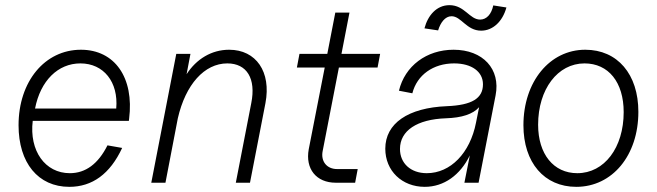

<svg xmlns="http://www.w3.org/2000/svg" viewBox="-20 -709 2550 745"><path d="M249 16C338 16 407 -34 454 -135L397 -145C361 -73 312 -37 251 -37C155 -37 93 -124 107 -240H480L481 -248C501 -408 425 -516 294 -516C154 -516 52 -393 52 -223C52 -77 128 16 249 16ZM431 -288H116C137 -396 205 -463 292 -463C382 -463 440 -391 431 -288Z M955 -309 895 0H950L1010 -309C1033 -430 974 -516 869 -516C801 -516 742 -480 704 -421L719 -500H664L567 0H622L670 -250C700 -381 773 -463 862 -463C938 -463 974 -404 955 -309Z M1283 0H1358L1368 -53H1288C1248 -53 1224 -83 1232 -123L1295 -447H1445L1455 -500H1305L1336 -660H1281L1250 -500H1142L1132 -447H1240L1178 -130C1164 -54 1207 0 1283 0Z M1628 16C1703 16 1766 -30 1803 -106L1782 0H1837L1903 -339C1923 -441 1854 -516 1740 -516C1635 -516 1551 -453 1528 -357L1580 -347C1598 -418 1661 -463 1742 -463C1810 -463 1854 -431 1854 -382C1854 -327 1811 -301 1714 -297C1563 -291 1475 -230 1475 -132C1475 -46 1540 16 1628 16ZM1636 -37C1574 -37 1532 -75 1532 -131C1532 -202 1598 -246 1710 -250C1772 -252 1815 -266 1839 -293L1827 -233C1804 -115 1728 -37 1636 -37ZM1847 -590C1892 -590 1930 -625 1945 -680L1894 -688C1887 -654 1868 -633 1843 -633C1802 -633 1783 -689 1724 -689C1674 -689 1640 -649 1627 -599L1680 -591C1689 -621 1707 -646 1732 -646C1770 -646 1790 -590 1847 -590Z M2216 16C2356 16 2457 -106 2457 -275C2457 -421 2376 -516 2251 -516C2113 -516 2011 -392 2011 -223C2011 -78 2092 16 2216 16ZM2220 -37C2128 -37 2068 -111 2068 -225C2068 -363 2144 -463 2248 -463C2341 -463 2400 -390 2400 -274C2400 -136 2325 -37 2220 -37Z"/></svg>

Font: Uncut Sans Light Italic
Style: Regular
Weight: 300
Italic angle: -11°
Designer: Kasper Nordkvist
Foundry: UNCUT.wtf
Version: Version 1.304;Glyphs 3.2 (3246)